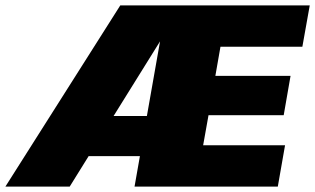

<svg xmlns="http://www.w3.org/2000/svg" viewBox="-71 -695 1174 715"><path d="M377 -675H1082.5L1055 -521H750L731 -412.5H1011L985.5 -266H705.5L685.5 -154H990.5L963.5 0H430L450 -113.5H259L188.5 0H-51ZM476 -263 525 -541 352 -263Z"/></svg>

Font: Rudi
Style: Regular
Weight: 400
Italic angle: -10°
Designer: Tyler Finck
Foundry: Etcetera Type Company
Version: Version 1.111; ttfautohint (v1.8.4)